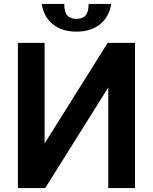

<svg xmlns="http://www.w3.org/2000/svg" viewBox="-20 -957 778 977"><path d="M192 -937H307Q307 -897 322 -879Q337 -861 369 -861Q401 -861 416 -879Q431 -897 431 -937H546Q535 -870 488.5 -833Q442 -796 369 -796Q296 -796 249.5 -833Q203 -870 192 -937ZM71 0V-739H207V-227L528 -739H667V0H531V-512L210 0Z"/></svg>

Font: Involve
Style: Bold
Weight: 700
Designer: Stefan Peev
Foundry: Context Ltd.
Version: Version 1.001